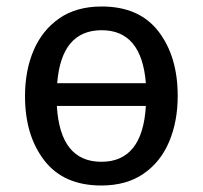

<svg xmlns="http://www.w3.org/2000/svg" viewBox="-20 -559 624 591"><path d="M292 12Q176 12 116.5 -65Q57 -142 57 -263Q57 -342 83.5 -404Q110 -466 162.5 -502.5Q215 -539 293 -539Q409 -539 468 -462Q527 -385 527 -264Q527 -185 500.5 -122.5Q474 -60 421.5 -24Q369 12 292 12ZM429 -303Q416 -466 293 -466Q169 -466 156 -303ZM292 -61Q419 -61 429 -233H155Q165 -61 292 -61Z"/></svg>

Font: Trujillo
Style: Regular
Weight: 400
Designer: Fira Sans original fonts by bBox Type GmbH, Carrois Corporate GbR, & Edenspiekermann AG / Changes by Cristiano Sobral
Foundry: Fira Sans original fonts by bBox Type GmbH, Carrois Corporate GbR, & Edenspiekermann AG / Changes by Cristiano Sobral
Version: Version 4.301;October 17, 2021;FontCreator 14.0.0.2814 64-bi